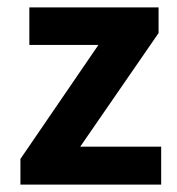

<svg xmlns="http://www.w3.org/2000/svg" viewBox="-20 -497 477 517"><path d="M35 0V-69L245 -376H59V-477H407V-408L196 -102H414V0Z"/></svg>

Font: Narnoor
Style: Bold
Weight: 700
Designer: S. Sridhar Murthy
Foundry: SIL International
Version: Version 3.000